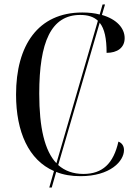

<svg xmlns="http://www.w3.org/2000/svg" viewBox="-20 -780 611 861"><path d="M201 61H212L232 -9C264 4 300 10 341 10C474 10 536 -57 536 -107C536 -123 529 -138 511 -145C489 -47 440 0 354 0C308 0 270 -14 241 -40L427 -678C449 -651 458 -607 458 -543C506 -543 539 -566 539 -609C539 -654 503 -694 437 -713L451 -760H440L427 -715C404 -721 378 -724 349 -724C150 -724 52 -576 52 -356C52 -188 109 -62 222 -13ZM156 -360C156 -592 209 -713 340 -713C374 -713 400 -705 419 -687L233 -48C180 -104 156 -208 156 -360Z"/></svg>

Font: Noto Serif Display SemiCondensed
Style: Regular
Weight: 400
Width: 4
Designer: Monotype Design Team
Foundry: Monotype Imaging Inc.
Version: Version 2.009